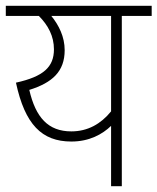

<svg xmlns="http://www.w3.org/2000/svg" viewBox="-20 -642 543 662"><path d="M503 -622H0V-587H114C146 -555 166 -517 166 -472C166 -411 130 -378 35 -357C66 -213 124 -154 226 -154C288 -154 333 -179 363 -208V0H400V-587H503ZM81 -332C161 -357 203 -396 203 -469C203 -515 183 -555 157 -587H363V-258C328 -215 283 -189 226 -189C146 -189 103 -237 81 -332Z"/></svg>

Font: Noto Sans Devanagari SemiCondensed ExtraLight
Style: Regular
Weight: 200
Width: 4
Designer: Jelle Bosma - Monotype Design Team
Foundry: Monotype Imaging Inc.
Version: Version 2.004